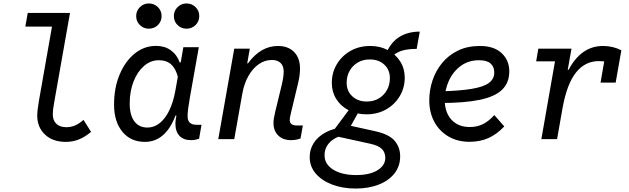

<svg xmlns="http://www.w3.org/2000/svg" viewBox="-20 -805 3640 1111"><path d="M360.5 16Q285 16 240.2 -26.5Q195.5 -69 195.5 -135.5Q195.5 -151.5 197.8 -171Q200 -190.5 205 -220L286 -680.5L307.5 -651H126.5L140.5 -730H385L293.5 -212.5Q289 -187 287.2 -171.8Q285.5 -156.5 285.5 -144.5Q285.5 -108 306 -88.5Q326.5 -69 364.5 -69Q391 -69 415.2 -79.5Q439.5 -90 463 -111.5L507 -42Q472 -12.5 436.5 1.8Q401 16 360.5 16Z M818.5 16Q736.5 16 688.2 -42.5Q640 -101 640 -200Q640 -296.5 672 -373.2Q704 -450 759 -494.8Q814 -539.5 883 -539.5Q933 -539.5 968.2 -514.2Q1003.5 -489 1020 -443.5H1058.5L1019.5 -408L1041 -532H1130.5L1079 -242Q1071.5 -199.5 1068.5 -174.8Q1065.5 -150 1065.5 -131.5Q1065.5 -83 1116.5 -83H1146L1132 -2Q1121 1.5 1109.5 3.8Q1098 6 1085 6Q1042 6 1018.5 -19Q995 -44 995 -89.5Q995 -102.5 998.2 -121.5Q1001.5 -140.5 1008 -170.5L1033 -129.5L995.5 -136.5Q967.5 -61.5 923 -22.8Q878.5 16 818.5 16ZM832.5 -67Q890.5 -67 933.5 -123.2Q976.5 -179.5 995 -282L1009 -360.5Q997 -408 970.5 -432.2Q944 -456.5 899 -456.5Q851.5 -456.5 813.2 -423.2Q775 -390 752.8 -333.5Q730.5 -277 730.5 -206Q730.5 -139.5 757.2 -103.2Q784 -67 832.5 -67ZM841 -639Q810.5 -639 789.2 -660.2Q768 -681.5 768 -712Q768 -742.5 789.5 -763.8Q811 -785 841 -785Q872 -785 893.5 -764Q915 -743 915 -712.2Q915 -681.5 893.8 -660.2Q872.5 -639 841 -639ZM1059 -639Q1028.5 -639 1007.2 -660.2Q986 -681.5 986 -712Q986 -742.5 1007.5 -763.8Q1029 -785 1059 -785Q1090 -785 1111.5 -764Q1133 -743 1133 -712.2Q1133 -681.5 1111.8 -660.2Q1090.5 -639 1059 -639Z M1664.5 6Q1617.5 6 1590 -21Q1562.5 -48 1562.5 -93.5Q1562.5 -106 1564.8 -120.2Q1567 -134.5 1573 -160L1609.5 -310.5Q1615.5 -335.5 1618.5 -355.2Q1621.5 -375 1621.5 -391.5Q1621.5 -423 1603.8 -440.5Q1586 -458 1553.5 -458Q1512.5 -458 1477.5 -433.8Q1442.5 -409.5 1417.8 -366Q1393 -322.5 1382.5 -265L1335.5 0H1243L1335.5 -523.5H1425.5L1406 -412.5L1378.5 -438.5H1415Q1488.5 -539 1588 -539Q1648 -539 1682 -504Q1716 -469 1716 -408.5Q1716 -388 1713 -365.8Q1710 -343.5 1703 -316L1665 -157.5Q1660 -137 1658.2 -127.5Q1656.5 -118 1656.5 -111Q1656.5 -79 1697.5 -79H1732.5L1719 -4Q1693.5 6 1664.5 6Z M2038 286Q1963 286 1902.8 263.2Q1842.5 240.5 1807.2 199.5Q1772 158.5 1772 103.5Q1772 59.5 1795 23.2Q1818 -13 1860.8 -37Q1903.5 -61 1963 -68.5L1965 -23Q1913.5 -9 1885.8 21.2Q1858 51.5 1858 93Q1858 145.5 1908.5 176.8Q1959 208 2041 208Q2119.5 208 2164.5 180Q2209.5 152 2209.5 108.5Q2209.5 77.5 2190.2 57.5Q2171 37.5 2123.5 27L1895.5 -23V-30.5L2005.5 -178L2059 -164.5L2010 -77L2152 -45.5Q2231 -28 2263.2 9.2Q2295.5 46.5 2295.5 100Q2295.5 156.5 2262.5 198.5Q2229.5 240.5 2171.2 263.2Q2113 286 2038 286ZM2100.5 -143.5Q2043 -143.5 1997.5 -167Q1952 -190.5 1926 -231.8Q1900 -273 1900 -325Q1900 -384 1928.5 -432.5Q1957 -481 2007.2 -510Q2057.5 -539 2122.5 -539Q2179.5 -539 2224.5 -515Q2269.5 -491 2295.8 -449.5Q2322 -408 2322 -356Q2322 -297 2293.2 -248.8Q2264.5 -200.5 2214.5 -172Q2164.5 -143.5 2100.5 -143.5ZM2102.5 -217.5Q2141.5 -217.5 2171.5 -235.2Q2201.5 -253 2218.8 -283.5Q2236 -314 2236 -353Q2236 -401 2203.8 -431Q2171.5 -461 2119.5 -461Q2080 -461 2050 -443.2Q2020 -425.5 2003 -395Q1986 -364.5 1986 -326Q1986 -278 2018.5 -247.8Q2051 -217.5 2102.5 -217.5ZM2253.5 -483 2218 -504.5Q2246 -565 2294.5 -593.5Q2343 -622 2409 -622L2391 -522Q2343.5 -522 2311.8 -513.5Q2280 -505 2253.5 -483Z M2696 15.5Q2627.5 15.5 2575 -15.2Q2522.5 -46 2493.2 -100Q2464 -154 2464 -224.5Q2464 -283 2482.5 -339Q2501 -395 2538 -440.2Q2575 -485.5 2629.8 -512.2Q2684.5 -539 2757 -539Q2838.5 -539 2882.8 -497.5Q2927 -456 2927 -392Q2927 -327 2886 -286.5Q2845 -246 2756.8 -227.5Q2668.5 -209 2526.5 -209L2520 -276Q2636 -279 2706.2 -290.2Q2776.5 -301.5 2808.2 -324.5Q2840 -347.5 2840 -385.5Q2840 -419 2818.5 -437.8Q2797 -456.5 2752.5 -456.5Q2691 -456.5 2646.2 -423.5Q2601.5 -390.5 2577.5 -338Q2553.5 -285.5 2553.5 -226.5Q2553.5 -154.5 2592.5 -112.2Q2631.5 -70 2698.5 -70Q2740 -70 2773.5 -86.2Q2807 -102.5 2840.5 -139L2898 -73.5Q2854.5 -27.5 2806 -6Q2757.5 15.5 2696 15.5Z M3112.5 0 3196 -476 3213.5 -450H3082.5L3095 -523.5H3287L3262.5 -386L3247 -401H3270Q3343.5 -539 3469 -539Q3527 -539 3575.5 -514L3541 -426.5Q3517.5 -440 3495.5 -445.8Q3473.5 -451.5 3444.5 -451.5Q3365.5 -451.5 3312.5 -384.8Q3259.5 -318 3234.5 -176L3203.5 0ZM3455 -327 3485 -499.5 3575.5 -514 3542.5 -327Z"/></svg>

Font: Google Sans Code
Style: Italic
Weight: 400
Italic angle: -10°
Monospace: yes
Designer: Google Sans Code Authors
Foundry: Google LLC
Version: Version 6.000